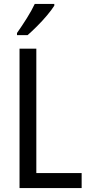

<svg xmlns="http://www.w3.org/2000/svg" viewBox="-20 -1014 457 983"><path d="M80 -51V-765H166V-128H398V-51ZM258 -985Q245 -964 221 -935.5Q197 -907 169.5 -879.5Q142 -852 121 -834H67V-845Q93 -882 117.5 -921Q142 -960 158 -994H258Z"/></svg>

Font: Noto Sans Tamil UI Condensed
Style: Regular
Weight: 400
Width: 3
Designer: Jelle Bosma - Monotype Design Team
Foundry: Monotype Imaging Inc.
Version: Version 2.004; ttfautohint (v1.8.4.7-5d5b)